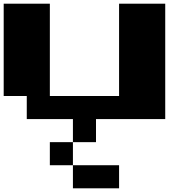

<svg xmlns="http://www.w3.org/2000/svg" viewBox="-20 -1020 1040 1040"><path d="M875 -1000V-375H500V-250H375V-375H125V-500H0V-1000H250V-500H625V-1000ZM250 -250H375V-125H250ZM375 0V-125H625V0Z"/></svg>

Font: Press Start 2P
Style: Regular
Weight: 400
Designer: CodeMan38
Foundry: CodeMan38
Version: Version 3.000